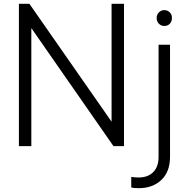

<svg xmlns="http://www.w3.org/2000/svg" viewBox="-20 -765 1002 1005"><path d="M79 -745H134L564 -128V-745H629V0H574L144 -618V0H79ZM667 216V161Q685 164 706 164Q754 164 782 136Q810 108 810 56V-531H870V56Q870 134 824.5 177Q779 220 706 220Q680 220 667 216ZM840 -712Q857 -712 868.5 -700.5Q880 -689 880 -671Q880 -653 869 -641Q858 -629 840 -629Q823 -629 811.5 -641Q800 -653 800 -671Q800 -688 811.5 -700Q823 -712 840 -712Z"/></svg>

Font: BLUETTI 2.0 Extralight
Style: Roman
Weight: 200
Designer: Stijn de Vries
Foundry: tokotype
Version: Version 2.005;October 31, 2023;FontCreator 14.0.0.2814 64-bi